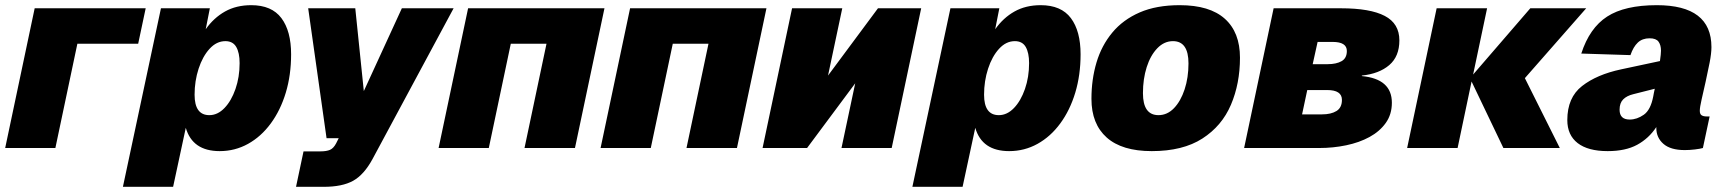

<svg xmlns="http://www.w3.org/2000/svg" viewBox="-21 -572 6674 742"><path d="M-1 0 113 -540H542L513 -403H278L193 0Z M454 150 601 -540H790L774 -459Q805 -503 848.5 -527.5Q892 -552 950 -552Q1029 -552 1066.5 -502Q1104 -452 1104 -362Q1104 -282 1083.5 -214Q1063 -146 1025.5 -95Q988 -44 937.5 -16Q887 12 828 12Q723 12 697 -78L648 150ZM788 -127Q820 -127 846.5 -154.5Q873 -182 889 -228Q905 -274 905 -328Q905 -368 892 -390.5Q879 -413 850 -413Q816 -413 789 -383.5Q762 -354 746.5 -306.5Q731 -259 731 -206Q731 -127 788 -127Z M1123 150 1152 13H1217Q1241 13 1254.5 7Q1268 1 1278 -18L1288 -38H1241L1170 -540H1352L1385 -220L1532 -540H1732L1419 42Q1386 103 1344 126.5Q1302 150 1230 150Z M1674 0 1788 -540H2315L2201 0H2006L2091 -403H1953L1868 0Z M2300 0 2414 -540H2941L2827 0H2632L2717 -403H2579L2494 0Z M2926 0 3040 -540H3234L3179 -280L3372 -540H3539L3425 0H3231L3284 -250L3098 0Z M3505 150 3652 -540H3841L3825 -459Q3856 -503 3899.5 -527.5Q3943 -552 4001 -552Q4080 -552 4117.5 -502Q4155 -452 4155 -362Q4155 -282 4134.5 -214Q4114 -146 4076.5 -95Q4039 -44 3988.5 -16Q3938 12 3879 12Q3774 12 3748 -78L3699 150ZM3839 -127Q3871 -127 3897.5 -154.5Q3924 -182 3940 -228Q3956 -274 3956 -328Q3956 -368 3943 -390.5Q3930 -413 3901 -413Q3867 -413 3840 -383.5Q3813 -354 3797.5 -306.5Q3782 -259 3782 -206Q3782 -127 3839 -127Z M4430 12Q4315 12 4256 -40.5Q4197 -93 4197 -190Q4197 -265 4216.5 -330.5Q4236 -396 4277.5 -446Q4319 -496 4383.5 -524Q4448 -552 4538 -552Q4654 -552 4712.5 -499.5Q4771 -447 4771 -349Q4771 -249 4736 -167Q4701 -85 4625.5 -36.5Q4550 12 4430 12ZM4456 -127Q4490 -127 4516 -154Q4542 -181 4557 -226.5Q4572 -272 4572 -327Q4572 -413 4512 -413Q4478 -413 4451.5 -385.5Q4425 -358 4410.5 -312.5Q4396 -267 4396 -212Q4396 -127 4456 -127Z M4787 0 4901 -540H5161Q5274 -540 5330.5 -510.5Q5387 -481 5387 -416Q5387 -354 5348 -320.5Q5309 -287 5242 -280V-278Q5358 -267 5358 -175Q5358 -130 5334.5 -97Q5311 -64 5271.5 -42.5Q5232 -21 5181.5 -10.5Q5131 0 5077 0ZM5052 -324H5110Q5143 -324 5163.5 -335.5Q5184 -347 5184 -375Q5184 -410 5129 -410H5071ZM5011 -130H5088Q5123 -130 5144 -143Q5165 -156 5165 -186Q5165 -224 5108 -224H5031Z M5417 0 5531 -540H5726L5672 -284L5893 -540H6109L5872 -270L6007 0H5789L5666 -257L5612 0Z M6380 -77Q6380 -80 6380 -81Q6351 -37 6306 -12.5Q6261 12 6192 12Q6116 12 6076 -19Q6036 -50 6036 -108Q6036 -195 6093 -239.5Q6150 -284 6244 -304L6394 -336Q6398 -364 6398 -376Q6398 -398 6388.5 -411Q6379 -424 6354 -424Q6326 -424 6308.5 -407.5Q6291 -391 6280 -359L6090 -365Q6122 -464 6190 -508Q6258 -552 6382 -552Q6593 -552 6593 -390Q6593 -366 6586 -330Q6579 -294 6570.5 -256Q6562 -218 6555 -187.5Q6548 -157 6548 -144Q6548 -131 6555 -126.5Q6562 -122 6574 -122H6586L6560 0Q6550 3 6529.5 5.5Q6509 8 6490 8Q6435 8 6407.5 -16Q6380 -40 6380 -77ZM6238 -148Q6238 -110 6277 -110Q6305 -110 6331.5 -128.5Q6358 -147 6368 -199Q6369 -205 6370.5 -212.5Q6372 -220 6374 -229L6291 -208Q6266 -202 6252 -188Q6238 -174 6238 -148Z"/></svg>

Font: Geist Black
Style: Italic
Weight: 900
Italic angle: -12°
Designer: Basement.studio, Andrés Briganti, Mateo Zaragoza
Foundry: Basement.studio, Vercel, Andrés Briganti, Guido Ferreyra, Mateo Zaragoza
Version: Version 1.500; ttfautohint (v1.8.4.7-5d5b)